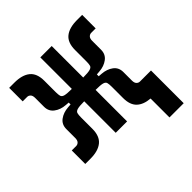

<svg xmlns="http://www.w3.org/2000/svg" viewBox="-173 -660 932 932"><g transform="rotate(-45 293.0 -194.0)"><path d="M22.9 2.4V-90.3H53.7Q63 -90.3 70.3 -97.7Q77.6 -105 77.6 -121.6V-182.1Q77.6 -213.9 101.1 -231.2Q124.5 -248.5 158.2 -251L176.8 -252.4V-265.1L158.2 -266.6Q124.5 -269 101.1 -286.6Q77.6 -304.2 77.6 -335.4V-396Q77.6 -412.6 70.3 -419.9Q63 -427.2 53.7 -427.2H22.9V-520H58.6Q111.3 -520 139.6 -497.3Q168 -474.6 168 -423.8V-345.7Q168 -328.1 170.7 -318.4Q173.3 -308.6 187.3 -304.9Q201.2 -301.3 234.4 -301.3V-517.6H312.5V-301.3Q345.7 -301.3 359.6 -305.2Q373.5 -309.1 376.2 -318.6Q378.9 -328.1 378.9 -345.7V-423.8Q378.9 -474.6 407.2 -497.3Q435.5 -520 488.3 -520H523.9V-427.2H493.2Q483.9 -427.2 476.6 -419.9Q469.2 -412.6 469.2 -396V-335.4Q469.2 -304.2 445.8 -286.6Q422.4 -269 388.7 -266.6L370.1 -265.1V-252.4L388.7 -251Q422.4 -248.5 445.8 -231.2Q469.2 -213.9 469.2 -182.1V-124Q469.2 -107.4 476.6 -100.1Q483.9 -92.8 493.2 -92.8H569.3V131.8H471.7V2Q426.8 -1.5 402.8 -24.4Q378.9 -47.4 378.9 -93.8V-171.9Q378.9 -189.9 376.2 -199.5Q373.5 -209 359.9 -212.6Q346.2 -216.3 312.5 -216.3V0H234.4V-216.3Q201.2 -216.3 187.3 -212.4Q173.3 -208.5 170.7 -199Q168 -189.5 168 -171.9V-93.8Q168 -43.5 139.6 -20.5Q111.3 2.4 58.6 2.4Z"/></g></svg>

Font: Caskaydia Cove
Style: Regular
Weight: 400
Monospace: yes
Designer: Aaron Bell
Foundry: Saja Typeworks
Version: Version 4.300; ttfautohint (v1.8.3)